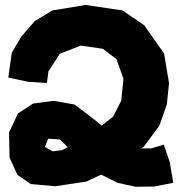

<svg xmlns="http://www.w3.org/2000/svg" viewBox="-20 -711 710 757"><path d="M12.7 -405.3 89.8 -388.7 165 -383.8 170.9 -429.7 215.8 -499 298.8 -531.2 385.7 -518.6 439.5 -477.5 466.8 -400.4 458 -313.5 425.8 -251 380.9 -215.8 357.4 -235.4 274.4 -298.8 191.4 -313.5 110.4 -302.7 50.8 -263.7 15.6 -188.5 17.6 -89.8 48.8 -21.5 101.6 14.6 197.3 23.4 320.3 4.9 378.9 -22.5 443.4 9.8 514.6 25.4 587.9 24.4 663.1 9.8 649.4 -71.3 626 -140.6 576.2 -126H537.1L547.9 -133.8L608.4 -215.8L637.7 -298.8L646.5 -382.8L627 -500L548.8 -611.3L462.9 -669.9L317.4 -691.4L186.5 -669.9L117.2 -627.9L64.5 -567.4L26.4 -502.9ZM247.1 -130.9 224.6 -119.1 187.5 -114.3 157.2 -131.8 169.9 -164.1 215.8 -161.1Z"/></svg>

Font: MaokenAssortedSans-TC
Style: Regular
Weight: 500
Version: Version 0.83